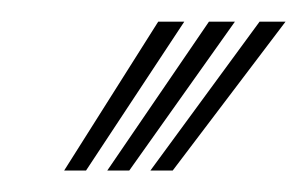

<svg xmlns="http://www.w3.org/2000/svg" viewBox="-20 -804 286 179"><path d="M39.8 -645 127.5 -783.8H151.8L60.2 -645ZM120.2 -645 222 -783.8H246.2L141 -645ZM80 -645 174.8 -783.8H199L100.5 -645Z"/></svg>

Font: Big Shoulders Inline Display Thin
Style: Bold
Weight: 700
Version: Version 2.002